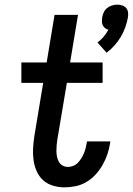

<svg xmlns="http://www.w3.org/2000/svg" viewBox="-20 -799 572 827"><path d="M439 -572 400 -616Q415 -627 426.5 -641Q438 -655 447 -671Q439 -673 432.5 -678Q426 -683 422.5 -690.5Q419 -698 419 -706.5Q419 -715 420 -724Q422 -735 427 -746Q432 -757 441.5 -764.5Q451 -772 462.5 -775.5Q474 -779 485 -779Q496 -779 506.5 -775.5Q517 -772 523.5 -764.5Q530 -757 531.5 -746Q533 -735 531 -724Q527 -702 519.5 -681Q512 -660 500.5 -640.5Q489 -621 473.5 -603.5Q458 -586 439 -572ZM258 8Q232 8 207.5 0.5Q183 -7 165.5 -23Q148 -39 138 -61.5Q128 -84 124.5 -109.5Q121 -135 122.5 -161Q124 -187 128 -213L166 -442H72V-530H181L215 -735H316L282 -530H422V-442H268L227 -198Q225 -186 224 -173.5Q223 -161 223 -148.5Q223 -136 225.5 -124Q228 -112 233.5 -102Q239 -92 249.5 -86Q260 -80 272 -80Q284 -80 295.5 -84.5Q307 -89 315.5 -98Q324 -107 330.5 -117.5Q337 -128 341.5 -139Q346 -150 349 -161.5Q352 -173 354 -185Q354 -186 354.5 -187.5Q355 -189 355 -190H455Q455 -188 454.5 -185.5Q454 -183 454 -181Q450 -156 442 -133Q434 -110 421.5 -88Q409 -66 391.5 -47Q374 -28 352 -15Q330 -2 305.5 3Q281 8 258 8Z"/></svg>

Font: Iosevka Curly Semibold Oblique
Style: Regular
Weight: 600
Italic angle: -9°
Monospace: yes
Designer: Belleve Invis
Foundry: Belleve Invis
Version: Version 11.1.0; ttfautohint (v1.8.3)